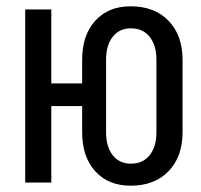

<svg xmlns="http://www.w3.org/2000/svg" viewBox="-20 -580 640 610"><path d="M395 10Q324 10 282.5 -36Q241 -82 241 -160V-243H143V0H60V-550H143V-315H241V-390Q241 -468 282.5 -514Q324 -560 395 -560Q471 -560 515.5 -514Q560 -468 560 -390V-160Q560 -82 515.5 -36Q471 10 395 10ZM396 -60Q434 -60 455.5 -87Q477 -114 477 -160V-390Q477 -436 455.5 -463Q434 -490 396 -490Q359 -490 338 -463Q317 -436 317 -390V-160Q317 -114 338 -87Q359 -60 396 -60Z"/></svg>

Font: JetBrainsMono NFM
Style: Regular
Weight: 400
Monospace: yes
Designer: Philipp Nurullin, Konstantin Bulenkov
Foundry: JetBrains
Version: Version 2.304; ttfautohint (v1.8.4.7-5d5b);Nerd Fonts 3.3.0